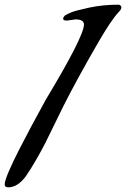

<svg xmlns="http://www.w3.org/2000/svg" viewBox="-44 -783 539 821"><path d="M67 -30Q32 18 -9 18Q-24 18 -24 5Q-24 -9 -6 -51Q12 -93 38 -143.5Q64 -194 89.5 -242Q115 -290 134 -324L152 -357Q315 -628 315 -678Q315 -700 279 -700L242 -695Q226 -695 226 -703Q226 -706 228 -709.5Q230 -713 232 -715L234 -717Q242 -722 259 -729.5Q276 -737 335.5 -750Q395 -763 464 -763Q475 -760 475 -751Q475 -743 464 -732Q432 -698 378 -605Q281 -437 227 -329Q219 -313 190.5 -254.5Q162 -196 149.5 -171Q137 -146 113 -104Q89 -62 67 -30Z"/></svg>

Font: Aguafina Script
Style: Regular
Weight: 400
Designer: Angel Koziupa and Alejandro Paul
Foundry: Angel Koziupa and Alejandro Paul
Version: Version 1.000